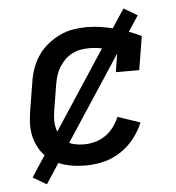

<svg xmlns="http://www.w3.org/2000/svg" viewBox="-50 -646 699 761"><g transform="rotate(-5 300.0 -265.0)"><path d="M267 8Q243 8 219.5 5Q196 2 174 -5.5Q152 -13 133.5 -25Q115 -37 100.5 -54Q86 -71 76.5 -92Q67 -113 63 -136Q59 -159 60.5 -183Q62 -207 66 -231L84 -341Q88 -368 97.5 -394.5Q107 -421 123 -444.5Q139 -468 162 -486.5Q185 -505 210.5 -517Q236 -529 263 -533.5Q290 -538 318 -538Q347 -538 375 -533.5Q403 -529 429.5 -522Q456 -515 481.5 -505.5Q507 -496 532 -484L510 -350H417L430 -432Q404 -441 376 -447.5Q348 -454 319 -454Q302 -454 285.5 -451Q269 -448 253 -440Q237 -432 224 -419.5Q211 -407 201.5 -392Q192 -377 186.5 -360.5Q181 -344 178 -327L160 -217Q157 -199 157 -181Q157 -163 161.5 -146.5Q166 -130 175.5 -115.5Q185 -101 199.5 -92Q214 -83 231.5 -79.5Q249 -76 267 -76Q289 -76 311 -82Q333 -88 352 -101Q371 -114 385 -133Q399 -152 408 -173L497 -143Q483 -109 459.5 -79.5Q436 -50 404.5 -29.5Q373 -9 337.5 -0.5Q302 8 267 8ZM106 69 52 37 469 -599 523 -567Z"/></g></svg>

Font: Iosevka Slab Medium Extended
Style: Italic
Weight: 500
Width: 7
Italic angle: -9°
Monospace: yes
Designer: Belleve Invis
Foundry: Belleve Invis
Version: Version 11.1.0; ttfautohint (v1.8.3)